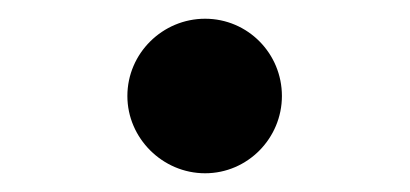

<svg xmlns="http://www.w3.org/2000/svg" viewBox="-20 -169 438 205"><path d="M199 16C244.5 16 281 -21.5 281 -66.5C281 -112 244.5 -149 199 -149C153.5 -149 116 -112 116 -66.5C116 -21.5 153.5 16 199 16Z"/></svg>

Font: Spartan SemiBold
Style: Regular
Weight: 600
Designer: Matt Bailey, Mirko Velimirovic
Foundry: Matt Bailey
Version: Version 1.003